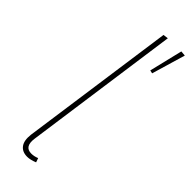

<svg xmlns="http://www.w3.org/2000/svg" viewBox="-252 -754 781 781"><g transform="rotate(45 139.0 -363.5)"><path d="M255.9 -736.8 277.8 -734.9 234.9 -589.8 221.2 -592.8ZM179.2 -735.8 85 -64Q77.6 -11.2 118.2 -11.2Q133.8 -11.2 150.9 -18.1L157.2 0Q132.8 9.8 115.2 9.8Q86.9 9.8 72.8 -9Q58.6 -27.8 63 -64.9L157.2 -732.9Z"/></g></svg>

Font: Fira Sans Compressed Thin
Style: Italic
Weight: 100
Width: 3
Italic angle: -8°
Designer: Carrois Corporate & Edenspiekermann AG
Foundry: Carrois Corporate GbR & Edenspiekermann AG
Version: Version 4.203;PS 004.203;hotconv 1.0.88;makeotf.lib2.5.64775